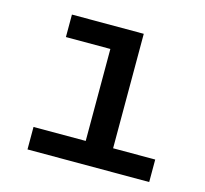

<svg xmlns="http://www.w3.org/2000/svg" viewBox="-82 -610 749 701"><g transform="rotate(15 293.0 -259.0)"><path d="M78.1 0V-85H275.4V-432.6H107.4V-517.6H378.9V-85H538.1V0Z"/></g></svg>

Font: Caskaydia Cove
Style: Regular
Weight: 400
Monospace: yes
Designer: Aaron Bell
Foundry: Saja Typeworks
Version: Version 4.300; ttfautohint (v1.8.3)